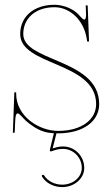

<svg xmlns="http://www.w3.org/2000/svg" viewBox="-20 -542 452 784"><path d="M202.5 -522.5C118.5 -522.5 62.5 -474.5 62.5 -403C62.5 -338 138.5 -310 215 -277C293 -243.5 372.5 -204.5 372.5 -117C372.5 -51.5 310.5 -7.5 217.5 -7.5C138 -7.5 46 -68 46 -159.5V-165H38.5L32.5 0H40L42 -47C43 -70.5 46 -79 52.5 -79C59.5 -79 73.5 -60 86.5 -48C133 -8.5 164.5 0.5 200 2L183.5 70C183.5 70.5 183 71.5 183.5 73C184 75 186 77 189.5 76C205 71 216 66 237.5 66C278.5 66 314 100 314 144C314 180 280 212 234 212C202.5 212 174 197 160 174C159.5 173 156.5 170.5 153 172.5C149.5 174.5 151 178 151.5 179C167.5 206 200 222 234 222C284 222 324 186.5 324 144C324 94.5 284.5 56 237.5 56C219.5 56 208.5 60 195 64L210.5 2.5H217.5C318 2.5 385 -45.5 385 -117C385 -214 300.5 -256.5 220 -291C146 -323 75 -348 75 -403C75 -468.5 126 -512.5 202.5 -512.5C265 -512.5 324 -460 335 -379L335.5 -375C335.5 -373 337 -371.5 339.5 -371.5C342 -371.5 343.5 -373 343.5 -375L338 -520H330C330.5 -500.5 331 -492.5 331 -492.5C331 -490 331.5 -487.5 331.5 -485C331.5 -469.5 329.5 -462 324 -462C320 -462 313 -468.5 304.5 -478.5C271.5 -516 222 -522.5 202.5 -522.5Z"/></svg>

Font: ZnikomitSC
Style: Regular
Weight: 100
Designer: gluk
Foundry: gluk
Version: Version 0.55